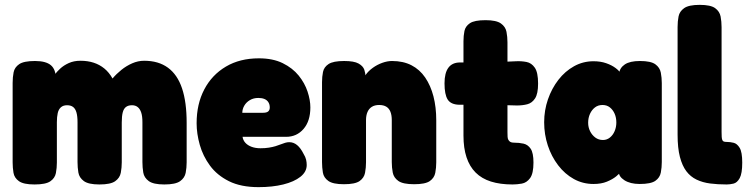

<svg xmlns="http://www.w3.org/2000/svg" viewBox="-20 -750 3084 790"><path d="M122 9Q77 9 58 -4.5Q39 -18 35.5 -39Q32 -60 32 -82V-409Q32 -432 36 -452.5Q40 -473 59 -486Q78 -499 124 -499Q169 -499 189.5 -481.5Q210 -464 210 -425L196 -428Q197 -431 205 -442.5Q213 -454 227.5 -467.5Q242 -481 263 -490.5Q284 -500 311 -500Q341 -500 365.5 -492Q390 -484 409.5 -468Q429 -452 443 -427Q459 -446 479.5 -462.5Q500 -479 524 -489.5Q548 -500 573 -500Q632 -500 671 -471.5Q710 -443 729 -386.5Q748 -330 748 -245V-82Q748 -60 744 -39Q740 -18 721 -4.5Q702 9 656 9Q611 9 592 -5Q573 -19 569.5 -40Q566 -61 566 -83V-247Q566 -272 561 -287Q556 -302 546.5 -309.5Q537 -317 523 -317Q508 -317 498.5 -310Q489 -303 485 -287.5Q481 -272 481 -246V-82Q481 -60 477 -39Q473 -18 454 -4.5Q435 9 389 9Q344 9 325 -5Q306 -19 302.5 -40Q299 -61 299 -83V-247Q299 -272 294.5 -287.5Q290 -303 280.5 -310Q271 -317 256 -317Q240 -317 230.5 -308.5Q221 -300 217.5 -284.5Q214 -269 214 -247V-81Q214 -59 210 -38Q206 -17 187 -4Q168 9 122 9Z M1044 20Q971 20 922 -4.5Q873 -29 844 -68.5Q815 -108 802 -154Q789 -200 789 -243Q789 -322 820.5 -382Q852 -442 909.5 -476Q967 -510 1045 -510Q1103 -510 1143.5 -490Q1184 -470 1209 -439Q1234 -408 1245.5 -373Q1257 -338 1257 -308Q1257 -252 1229 -219.5Q1201 -187 1157 -187H978Q980 -173 989.5 -162.5Q999 -152 1015 -146Q1031 -140 1052 -140Q1071 -140 1086.5 -142.5Q1102 -145 1113.5 -148.5Q1125 -152 1135 -156Q1145 -160 1153.5 -162.5Q1162 -165 1170 -165Q1188 -165 1202.5 -153Q1217 -141 1229 -117Q1237 -104 1239.5 -93Q1242 -82 1242 -71Q1242 -43 1216 -22.5Q1190 -2 1145.5 9Q1101 20 1044 20ZM977 -286H1063Q1077 -286 1083.5 -291.5Q1090 -297 1090 -308Q1090 -320 1084.5 -329Q1079 -338 1068.5 -342.5Q1058 -347 1043 -347Q1023 -347 1008 -338Q993 -329 985 -315Q977 -301 977 -286Z M1395 8Q1350 8 1331 -5.5Q1312 -19 1308.5 -40Q1305 -61 1305 -83V-412Q1305 -434 1309 -454Q1313 -474 1332 -486.5Q1351 -499 1396 -499Q1437 -499 1455.5 -488.5Q1474 -478 1479 -463Q1484 -448 1483.5 -435.5Q1483 -423 1485 -420L1475 -411Q1474 -427 1485 -442.5Q1496 -458 1514 -471Q1532 -484 1553 -491.5Q1574 -499 1593 -499Q1639 -499 1673 -481.5Q1707 -464 1729.5 -431Q1752 -398 1763.5 -353.5Q1775 -309 1775 -255V-82Q1775 -60 1771 -39Q1767 -18 1748.5 -5Q1730 8 1684 8Q1638 8 1619 -5.5Q1600 -19 1596 -40Q1592 -61 1592 -83V-256Q1592 -276 1586.5 -290Q1581 -304 1569.5 -311Q1558 -318 1540 -318Q1522 -318 1510 -310.5Q1498 -303 1492 -289Q1486 -275 1486 -256V-82Q1486 -60 1482 -39Q1478 -18 1459.5 -5Q1441 8 1395 8Z M2089 9Q2038 9 2000 -3Q1962 -15 1937 -40Q1912 -65 1899.5 -103Q1887 -141 1887 -192V-580Q1887 -603 1891 -622.5Q1895 -642 1913.5 -654.5Q1932 -667 1978 -667Q2022 -667 2041 -653.5Q2060 -640 2064 -619Q2068 -598 2068 -576V-206Q2068 -195 2068.5 -187Q2069 -179 2072 -174Q2075 -169 2080 -166Q2085 -163 2095 -163Q2116 -163 2134 -159Q2152 -155 2163.5 -138Q2175 -121 2175 -81Q2175 -36 2161 -17Q2147 2 2127 5.5Q2107 9 2089 9ZM1873 -493H1990L2104 -498Q2126 -499 2146.5 -495Q2167 -491 2180.5 -471.5Q2194 -452 2194 -406Q2194 -364 2181.5 -345Q2169 -326 2149.5 -321Q2130 -316 2107 -316L1995 -319H1869Q1835 -320 1822 -340.5Q1809 -361 1809 -407Q1809 -450 1825 -471.5Q1841 -493 1873 -493Z M2612 7Q2573 7 2549 -8.5Q2525 -24 2526 -45H2535Q2530 -36 2515 -24Q2500 -12 2477 -2.5Q2454 7 2422 7Q2378 7 2341 -13.5Q2304 -34 2276.5 -70Q2249 -106 2234 -151.5Q2219 -197 2219 -247Q2219 -296 2234.5 -341Q2250 -386 2277.5 -421.5Q2305 -457 2342 -477.5Q2379 -498 2422 -498Q2451 -498 2474 -490Q2497 -482 2513 -470Q2529 -458 2534 -447H2527Q2530 -471 2551 -485Q2572 -499 2613 -499Q2658 -499 2676.5 -485.5Q2695 -472 2699 -451Q2703 -430 2703 -408V-83Q2703 -61 2699 -40Q2695 -19 2676.5 -6Q2658 7 2612 7ZM2461 -174Q2477 -174 2489.5 -184Q2502 -194 2509 -210.5Q2516 -227 2516 -246Q2516 -266 2509 -282Q2502 -298 2489.5 -308Q2477 -318 2459 -318Q2441 -318 2428 -308Q2415 -298 2407.5 -281.5Q2400 -265 2400 -245Q2400 -226 2408 -210Q2416 -194 2429.5 -184Q2443 -174 2461 -174Z M2970 9Q2933 9 2902 5Q2871 1 2846 -11Q2821 -23 2804 -45.5Q2787 -68 2777.5 -104.5Q2768 -141 2768 -196V-639Q2768 -662 2772 -682.5Q2776 -703 2795 -716.5Q2814 -730 2859 -730Q2904 -730 2922.5 -716.5Q2941 -703 2945 -682Q2949 -661 2949 -638V-207Q2949 -195 2949.5 -187Q2950 -179 2952 -174Q2954 -169 2958.5 -167.5Q2963 -166 2971 -166Q2984 -166 2998.5 -162.5Q3013 -159 3023.5 -141.5Q3034 -124 3034 -81Q3034 -36 3023.5 -17Q3013 2 2998 5.5Q2983 9 2970 9Z"/></svg>

Font: Fredoka SemiCondensed
Style: Bold
Weight: 700
Width: 4
Designer: Ben Nathan
Foundry: Milena B. Brandão, Ben Nathan
Version: Version 2.001